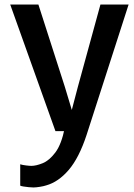

<svg xmlns="http://www.w3.org/2000/svg" viewBox="-20 -577 591 845"><path d="M69 240V146Q77.5 149 93.8 151Q110 153 118 153Q139 153 168 141.2Q197 129.5 223.8 93.8Q250.5 58 265 -14L272 0H224L25 -557H149L265 -196L312 -40H282L323 -196L422 -557H546L361 17Q328 117.5 282.5 170.8Q237 224 183 239Q172.5 242.5 155.5 245.2Q138.5 248 127 248Q119.5 248 107 246.8Q94.5 245.5 83.2 243.8Q72 242 69 240Z"/></svg>

Font: Tracken
Style: Regular
Weight: 400
Designer: Eben Sorkin
Foundry: Eben Sorkin
Version: Version 2.001